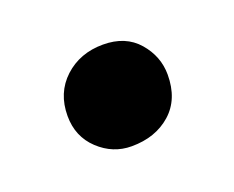

<svg xmlns="http://www.w3.org/2000/svg" viewBox="-46 -227 372 305"><g transform="rotate(-20 140.0 -75.0)"><path d="M134.5 8.5Q103 8.5 79 -14Q55 -36.5 55 -71.5Q55 -110.5 81.2 -134.8Q107.5 -159 146.5 -159Q184.5 -159 205.8 -134.5Q227 -110 227 -79Q227 -37.5 201 -14.5Q175 8.5 134.5 8.5Z"/></g></svg>

Font: Merriweather 24pt ExtraBold
Style: Regular
Weight: 800
Version: Version 2.100